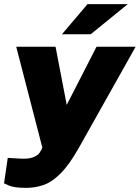

<svg xmlns="http://www.w3.org/2000/svg" viewBox="-38 -743 676 928"><path d="M89.5 165Q30.5 165 6 154Q-18.5 143 -18.5 143L-0.5 20L48.5 23Q98.5 27 122.2 17.2Q146 7.5 153.5 -4.8Q161 -17 162.5 -20L166.5 -30L40.5 -517H230.5L284.5 -236L428.5 -517H617.5L344 -30Q298 51.5 256.8 93.5Q215.5 135.5 174.8 150.2Q134 165 89.5 165ZM385 -723H579.5L400.5 -577.5H261.5Z"/></svg>

Font: Public Sans Black
Style: Italic
Weight: 900
Italic angle: -8°
Designer: The Public Sans project authors (U.S. Web Design System). Libre Franklin designed by Pablo Impallari and Rodrigo Fuenzal
Version: Version 1.007; ttfautohint (v1.8.1) -l 8 -r 50 -G 200 -x 14 